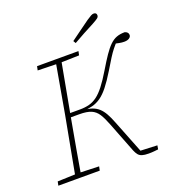

<svg xmlns="http://www.w3.org/2000/svg" viewBox="-150 -963 987 1085"><g transform="rotate(-20 343.0 -421.0)"><path d="M481 -43 410 -225Q394 -267 378 -292Q362 -317 336.5 -328Q311 -339 265 -339H203L205 -363H278Q309 -363 334 -369.5Q359 -376 382 -393Q405 -410 429.5 -441.5Q454 -473 484 -523Q512 -570 533.5 -601.5Q555 -633 574.5 -652Q594 -671 615.5 -679Q637 -687 665 -687Q675 -684 680.5 -678Q686 -672 686 -663Q686 -652 675 -644.5Q664 -637 645 -637Q630 -637 615.5 -640Q601 -643 582 -647L607 -656Q591 -639 576.5 -621Q562 -603 546 -577.5Q530 -552 506 -512Q475 -461 449.5 -429Q424 -397 399.5 -380Q375 -363 348.5 -356.5Q322 -350 289 -348V-353Q323 -352 346 -344Q369 -336 385.5 -321Q402 -306 415.5 -282Q429 -258 442 -224L523 -19L503 -28L620 -23L616 0Q606 1 591.5 2.5Q577 4 558 4Q534 4 519.5 -0.5Q505 -5 496.5 -15.5Q488 -26 481 -43ZM16 0 21 -24 135 -28H150L270 -24L265 0ZM121 0 189 -364Q203 -442 216.5 -520Q230 -598 244 -676H277L210 -313Q196 -235 182 -156.5Q168 -78 155 0ZM129 -652 134 -676H383L378 -652L265 -649H250ZM375 -739Q405 -761 434.5 -782.5Q464 -804 492 -824Q510 -836 519 -841Q528 -846 536 -846Q544 -846 548.5 -842Q553 -838 553 -830Q553 -820 544 -813Q535 -806 511 -793Q479 -777 447.5 -759.5Q416 -742 384 -724Z"/></g></svg>

Font: Source Serif 4 ExtraLight
Style: Italic
Weight: 250
Italic angle: -12°
Designer: Frank Grießhammer
Foundry: Adobe Systems Incorporated
Version: Version 4.004;hotconv 1.0.116;makeotfexe 2.5.65601